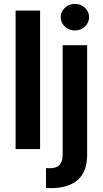

<svg xmlns="http://www.w3.org/2000/svg" viewBox="-20 -761 524 980"><path d="M184.6 0H59.6V-707H184.6ZM424.8 -530.3V30.3Q424.8 114.7 377.2 157Q329.6 199.2 240.2 199.2Q224.6 199.2 214.8 198.2V96.7Q221.7 97.7 233.4 97.7Q268.6 97.7 284.2 80.6Q299.8 63.5 299.8 29.3V-530.3ZM290 -673.8Q290 -691.9 299.8 -707.5Q309.6 -723.1 326.4 -732.2Q343.3 -741.2 362.3 -741.2Q381.8 -741.2 398.4 -732.2Q415 -723.1 424.8 -707.5Q434.6 -691.9 434.6 -673.8Q434.6 -655.3 424.8 -639.4Q415 -623.5 398.4 -614.5Q381.8 -605.5 362.3 -605.5Q343.3 -605.5 326.4 -614.5Q309.6 -623.5 299.8 -639.4Q290 -655.3 290 -673.8Z"/></svg>

Font: Pretendard Std SemiBold
Style: Regular
Weight: 600
Designer: Base glyphs from Inter by Rasmus Andersson; Hangeul glyphs from Noto Sans CJK(Source Han Sans) by Jang Soo-young and Kan
Foundry: Kil Hyung-jin
Version: Version 1.309